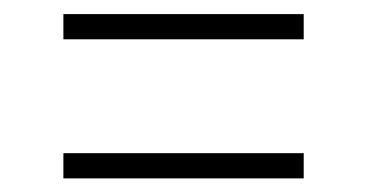

<svg xmlns="http://www.w3.org/2000/svg" viewBox="-20 -465 528 275"><path d="M415 -444.8V-408.7H70.8V-444.8ZM415 -245.6V-209.5H70.8V-245.6Z"/></svg>

Font: Roboto Condensed ExtraLight
Style: Regular
Weight: 250
Designer: Christian Robertson
Foundry: Google
Version: Version 3.008; 2023